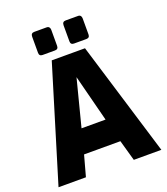

<svg xmlns="http://www.w3.org/2000/svg" viewBox="-166 -1057 1021 1172"><g transform="rotate(-20 344.5 -471.0)"><path d="M10 0 236 -742H452L678 0H499L461 -135H225L188 0ZM265 -290H421L343 -594ZM399 -792Q377 -792 377 -814V-918Q377 -942 399 -942H479Q490 -942 495.5 -935.5Q501 -929 501 -918V-814Q501 -792 479 -792ZM195 -792Q173 -792 173 -814V-918Q173 -942 195 -942H275Q286 -942 291.5 -935.5Q297 -929 297 -918V-814Q297 -792 275 -792Z"/></g></svg>

Font: Exo Thin ExtraBold
Style: Regular
Weight: 800
Version: Version 2.000